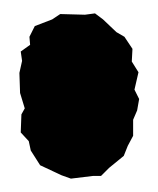

<svg xmlns="http://www.w3.org/2000/svg" viewBox="-20 -730 236 287"><path d="M86 -463 72 -468 40 -483 26 -505 23 -519 11 -532 12 -559 17 -568 10 -591 9 -621 13 -639 11 -653 25 -663 24 -675 32 -691 58 -701 70 -709 107 -708 122 -710 134 -701 154 -682 166 -675 178 -657 177 -638 187 -622 181 -596 188 -582 185 -565 179 -551V-527L171 -512L165 -497L143 -479L131 -467H119Z"/></svg>

Font: Winky Rough ExtraBold
Style: Regular
Weight: 800
Designer: Simon Atzbach
Foundry: typofactur
Version: Version 1.206; ttfautohint (v1.8.4.7-5d5b)